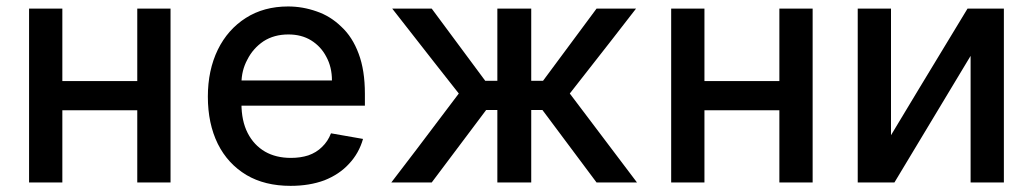

<svg xmlns="http://www.w3.org/2000/svg" viewBox="-20 -573 3244 603"><path d="M441.4 -318.4Q441.4 -295.9 441.4 -226.6Q367.2 -226.6 145.5 -226.6Q145.5 -250 145.5 -318.4Q219.7 -318.4 441.4 -318.4ZM175.8 -545.9Q175.8 -409.2 175.8 0Q149.4 0 71.3 0Q71.3 -136.7 71.3 -545.9Q97.7 -545.9 175.8 -545.9ZM515.6 -545.9Q515.6 -409.2 515.6 0Q489.3 0 411.1 0Q411.1 -136.7 411.1 -545.9Q437.5 -545.9 515.6 -545.9Z M892.6 10.7Q811.5 10.7 753.9 -23.4Q695.3 -58.6 664.1 -121.1Q632.8 -184.6 632.8 -269.5Q632.8 -352.5 664.1 -417Q695.3 -480.5 752 -516.6Q808.6 -552.7 884.8 -552.7Q930.7 -552.7 974.6 -537.1Q1017.6 -522.5 1051.8 -489.3Q1086.9 -457 1106.4 -404.3Q1126 -352.5 1126 -278.3Q1126 -265.6 1126 -241.2Q1017.6 -241.2 692.4 -241.2Q692.4 -260.7 692.4 -320.3Q775.4 -320.3 1022.5 -320.3Q1022.5 -362.3 1004.9 -394.5Q988.3 -426.8 957 -446.3Q926.8 -464.8 885.7 -464.8Q840.8 -464.8 807.6 -443.4Q774.4 -420.9 756.8 -385.7Q738.3 -351.6 738.3 -310.5Q738.3 -290 738.3 -248Q738.3 -193.4 757.8 -155.3Q777.3 -117.2 812.5 -96.7Q846.7 -77.1 893.6 -77.1Q923.8 -77.1 948.2 -85Q973.6 -93.8 991.2 -111.3Q1009.8 -128.9 1019.5 -154.3Q1052.7 -148.4 1120.1 -136.7Q1107.4 -91.8 1076.2 -58.6Q1045.9 -25.4 999 -6.8Q952.1 10.7 892.6 10.7Z M1209 0Q1262.7 -69.3 1420.9 -279.3Q1368.2 -345.7 1211.9 -545.9Q1243.2 -545.9 1335.9 -545.9Q1377.9 -489.3 1503.9 -319.3Q1513.7 -319.3 1542 -319.3Q1542 -376 1542 -545.9Q1568.4 -545.9 1648.4 -545.9Q1648.4 -489.3 1648.4 -319.3Q1657.2 -319.3 1685.5 -319.3Q1727.5 -376 1853.5 -545.9Q1884.8 -545.9 1977.5 -545.9Q1925.8 -478.5 1769.5 -279.3Q1822.3 -209 1980.5 0Q1948.2 0 1853.5 0Q1811.5 -56.6 1683.6 -227.5Q1674.8 -227.5 1648.4 -227.5Q1648.4 -170.9 1648.4 0Q1622.1 0 1542 0Q1542 -56.6 1542 -227.5Q1533.2 -227.5 1506.8 -227.5Q1463.9 -170.9 1335.9 0Q1303.7 0 1209 0Z M2458 -318.4Q2458 -295.9 2458 -226.6Q2383.8 -226.6 2162.1 -226.6Q2162.1 -250 2162.1 -318.4Q2236.3 -318.4 2458 -318.4ZM2192.4 -545.9Q2192.4 -409.2 2192.4 0Q2166 0 2087.9 0Q2087.9 -136.7 2087.9 -545.9Q2114.3 -545.9 2192.4 -545.9ZM2532.2 -545.9Q2532.2 -409.2 2532.2 0Q2505.9 0 2427.7 0Q2427.7 -136.7 2427.7 -545.9Q2454.1 -545.9 2532.2 -545.9Z M2778.3 -148.4Q2837.9 -248 3018.6 -545.9Q3046.9 -545.9 3132.8 -545.9Q3132.8 -409.2 3132.8 0Q3106.4 0 3028.3 0Q3028.3 -99.6 3028.3 -397.5Q2968.8 -297.9 2789.1 0Q2760.7 0 2673.8 0Q2673.8 -136.7 2673.8 -545.9Q2700.2 -545.9 2778.3 -545.9Q2778.3 -446.3 2778.3 -148.4Z"/></svg>

Font: DeepSea
Style: Medium
Weight: 500
Designer: Stem
Version: Version 3.019;git-0a5106e0b